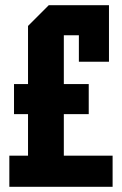

<svg xmlns="http://www.w3.org/2000/svg" viewBox="-20 -720 470 740"><path d="M322 -280H226V-120H414V0H16V-120H88V-280H34V-396H88V-620L168 -700H400V-482H284V-584H226V-396H322Z"/></svg>

Font: Tektur Condensed SemiBold
Style: Regular
Weight: 600
Width: 3
Designer: Adam Jagosz
Foundry: Adam Jagosz
Version: Version 1.005;gftools[0.9.30]